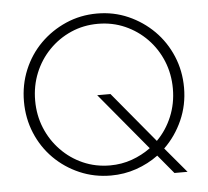

<svg xmlns="http://www.w3.org/2000/svg" viewBox="-49 -687 824 760"><g transform="rotate(-5 363.0 -307.0)"><path d="M613.9 20.8 552.1 -53.5Q512.5 -24.3 464.2 -7.6Q416 9 363.2 9Q297.2 9 239.2 -16Q181.2 -41 137.5 -84.7Q93.8 -128.5 69.4 -187.2Q45.1 -245.8 45.1 -312.5Q45.1 -379.2 69.4 -437.8Q93.8 -496.5 137.5 -540.3Q181.2 -584 239.2 -609.4Q297.2 -634.7 363.2 -634.7Q429.2 -634.7 486.8 -609.4Q544.4 -584 588.2 -540.3Q631.9 -496.5 656.6 -437.8Q681.2 -379.2 681.2 -312.5Q681.2 -243.8 654.5 -183.7Q627.8 -123.6 581.9 -79.2L666 20.8ZM363.2 -31.2Q409 -31.2 450 -45.8Q491 -60.4 525 -85.4L336.1 -312.5H388.9L555.6 -111.8Q593.8 -150 615.3 -201.7Q636.8 -253.5 636.8 -312.5Q636.8 -370.8 616 -421.9Q595.1 -472.9 557.6 -511.5Q520.1 -550 470.5 -571.9Q420.8 -593.8 363.2 -593.8Q305.6 -593.8 255.9 -571.9Q206.2 -550 168.8 -511.5Q131.2 -472.9 110.4 -421.9Q89.6 -370.8 89.6 -312.5Q89.6 -254.2 110.4 -203.5Q131.2 -152.8 168.8 -113.9Q206.2 -75 255.9 -53.1Q305.6 -31.2 363.2 -31.2Z"/></g></svg>

Font: Afacad Flux ExtraLight
Style: Regular
Weight: 250
Designer: Kristian Moeller
Foundry: Dicotype
Version: Version 1.100